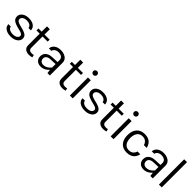

<svg xmlns="http://www.w3.org/2000/svg" viewBox="382 -2256 3794 3794"><g transform="rotate(45 2279.5 -358.5)"><path d="M253.8 -509.9Q195.2 -509.9 152 -490.9Q108.9 -471.9 85.3 -439.1Q61.8 -406.3 61.8 -365.3Q61.8 -308.6 104.7 -275.1Q147.6 -241.6 252.2 -216.7Q303.5 -205.5 331.7 -194.4Q360 -183.4 371.3 -170.1Q382.5 -156.9 382.5 -137.9Q382.5 -105.3 348.2 -81.4Q313.8 -57.5 255.3 -57.5Q191.3 -57.5 155.7 -81.5Q120.1 -105.6 118.9 -138.8H51.3Q51.3 -97.6 75 -65.1Q98.7 -32.6 144.1 -13.8Q189.4 5 253.8 5Q314.9 5 360.2 -14.3Q405.4 -33.6 430.3 -66.8Q455.1 -99.9 455.1 -140.6Q455.1 -175.4 436.9 -200.1Q418.8 -224.7 377.6 -243.1Q336.5 -261.5 267.8 -276.5Q215.8 -288.8 186.7 -300.8Q157.5 -312.8 145.8 -328.2Q134.1 -343.6 134.1 -365.6Q134.1 -398.9 167.2 -423.4Q200.4 -447.9 256.2 -447.9Q317.1 -447.9 350.5 -423.7Q383.8 -399.4 384.9 -365H452.2Q452.2 -428 400.5 -469Q348.9 -509.9 253.8 -509.9Z M838.1 -61.8Q827.9 -59.6 812.4 -57.6Q796.8 -55.5 782.2 -55.5Q743.9 -55.5 722.2 -73.7Q700.6 -91.8 700.6 -130.6V-646.3H620.9V-122.3Q620.9 -77.1 640.2 -49Q659.5 -20.9 692.2 -8Q724.8 5 764.7 5Q786.6 5 808.2 1.2Q829.9 -2.7 849.1 -8.3ZM531.2 -443.2H843.8V-498.1H531.2Z M1347.5 -354.8Q1347.5 -404.5 1321.3 -439Q1295.2 -473.5 1250.5 -491.7Q1205.8 -509.9 1150.3 -509.9Q1066.2 -509.9 1013.4 -470.5Q960.6 -431 955.5 -365H1025.4Q1031.6 -402.1 1064.7 -425Q1097.8 -447.9 1146.7 -447.9Q1179.6 -447.9 1207.2 -437.3Q1234.8 -426.8 1251.4 -406Q1268 -385.1 1268 -354.8V-97.6L1279.9 0H1347.5ZM1310.9 -135.7 1285 -161.1Q1252.8 -123.1 1224.8 -99.7Q1196.8 -76.3 1168.5 -65.9Q1140.1 -55.5 1106 -55.5Q1062.7 -55.5 1037.8 -80.1Q1013 -104.7 1013 -144.2Q1013 -182 1042.4 -206.7Q1071.7 -231.5 1126.6 -234.2L1303.2 -242V-297.4L1121.6 -289.5Q1065.1 -287.2 1025.2 -267.2Q985.2 -247.3 964 -214.1Q942.9 -180.8 942.9 -138.1Q942.9 -73.6 983 -34.1Q1023.2 5.4 1091.8 5.4Q1154.9 5.4 1208.2 -28Q1261.5 -61.4 1310.9 -135.7Z M1769.7 -61.8Q1759.6 -59.6 1744 -57.6Q1728.5 -55.5 1713.9 -55.5Q1675.5 -55.5 1653.9 -73.7Q1632.2 -91.8 1632.2 -130.6V-646.3H1552.5V-122.3Q1552.5 -77.1 1571.8 -49Q1591.1 -20.9 1623.8 -8Q1656.5 5 1696.3 5Q1718.2 5 1739.9 1.2Q1761.5 -2.7 1780.7 -8.3ZM1462.8 -443.2H1775.5V-498.1H1462.8Z M1892.2 -668.4Q1892.2 -645.9 1907.9 -629.8Q1923.7 -613.7 1947 -613.7Q1970.4 -613.7 1986.1 -629.8Q2001.9 -645.9 2001.9 -668.4Q2001.9 -690.9 1986.1 -706.4Q1970.4 -722 1947 -722Q1923.7 -722 1907.9 -706.4Q1892.2 -690.9 1892.2 -668.4ZM1907.4 -505.4V0H1987.1V-505.4Z M2325.1 -509.9Q2266.5 -509.9 2223.3 -490.9Q2180.2 -471.9 2156.6 -439.1Q2133.1 -406.3 2133.1 -365.3Q2133.1 -308.6 2176 -275.1Q2218.9 -241.6 2323.5 -216.7Q2374.8 -205.5 2403 -194.4Q2431.3 -183.4 2442.6 -170.1Q2453.8 -156.9 2453.8 -137.9Q2453.8 -105.3 2419.5 -81.4Q2385.1 -57.5 2326.6 -57.5Q2262.6 -57.5 2227 -81.5Q2191.4 -105.6 2190.2 -138.8H2122.6Q2122.6 -97.6 2146.3 -65.1Q2170 -32.6 2215.3 -13.8Q2260.7 5 2325.1 5Q2386.2 5 2431.5 -14.3Q2476.7 -33.6 2501.5 -66.8Q2526.4 -99.9 2526.4 -140.6Q2526.4 -175.4 2508.2 -200.1Q2490.1 -224.7 2448.9 -243.1Q2407.8 -261.5 2339.1 -276.5Q2287.1 -288.8 2257.9 -300.8Q2228.8 -312.8 2217.1 -328.2Q2205.3 -343.6 2205.3 -365.6Q2205.3 -398.9 2238.5 -423.4Q2271.7 -447.9 2327.5 -447.9Q2388.4 -447.9 2421.8 -423.7Q2455.1 -399.4 2456.2 -365H2523.5Q2523.5 -428 2471.8 -469Q2420.2 -509.9 2325.1 -509.9Z M2909.3 -61.8Q2899.2 -59.6 2883.7 -57.6Q2868.1 -55.5 2853.5 -55.5Q2815.2 -55.5 2793.5 -73.7Q2771.9 -91.8 2771.9 -130.6V-646.3H2692.2V-122.3Q2692.2 -77.1 2711.5 -49Q2730.8 -20.9 2763.5 -8Q2796.1 5 2836 5Q2857.9 5 2879.5 1.2Q2901.2 -2.7 2920.4 -8.3ZM2602.4 -443.2H2915.1V-498.1H2602.4Z M3031.8 -668.4Q3031.8 -645.9 3047.6 -629.8Q3063.3 -613.7 3086.6 -613.7Q3110 -613.7 3125.8 -629.8Q3141.6 -645.9 3141.6 -668.4Q3141.6 -690.9 3125.8 -706.4Q3110 -722 3086.6 -722Q3063.3 -722 3047.6 -706.4Q3031.8 -690.9 3031.8 -668.4ZM3047 -505.4V0H3126.7V-505.4Z M3496.3 -509.9Q3385.5 -509.9 3325.1 -441.7Q3264.6 -373.5 3264.6 -252.4Q3264.6 -131.4 3325.1 -63.1Q3385.5 5.1 3496.3 5.1Q3555.9 5.1 3600.6 -15.1Q3645.3 -35.3 3673.6 -73.2Q3701.8 -111 3712.6 -163.4H3633.8Q3622.3 -118.7 3588.2 -88.5Q3554.1 -58.2 3496.3 -58.2Q3444.1 -58.2 3410.1 -83.7Q3376 -109.3 3359.4 -153.3Q3342.8 -197.2 3342.8 -252.9Q3342.8 -308.2 3359.5 -352.1Q3376.2 -396 3410.3 -421.4Q3444.4 -446.8 3496.3 -446.8Q3554.1 -446.8 3588.2 -416.6Q3622.3 -386.4 3633.8 -341.6L3712.6 -341.4Q3701.8 -394.2 3673.5 -432Q3645.2 -469.9 3600.6 -489.9Q3555.9 -509.9 3496.3 -509.9Z M4223 -354.8Q4223 -404.5 4196.8 -439Q4170.7 -473.5 4126 -491.7Q4081.3 -509.9 4025.8 -509.9Q3941.6 -509.9 3888.9 -470.5Q3836.1 -431 3831 -365H3900.9Q3907 -402.1 3940.1 -425Q3973.3 -447.9 4022.2 -447.9Q4055.1 -447.9 4082.7 -437.3Q4110.3 -426.8 4126.9 -406Q4143.5 -385.1 4143.5 -354.8V-97.6L4155.4 0H4223ZM4186.4 -135.7 4160.5 -161.1Q4128.3 -123.1 4100.3 -99.7Q4072.3 -76.3 4044 -65.9Q4015.6 -55.5 3981.5 -55.5Q3938.1 -55.5 3913.3 -80.1Q3888.5 -104.7 3888.5 -144.2Q3888.5 -182 3917.8 -206.7Q3947.2 -231.5 4002.1 -234.2L4178.6 -242V-297.4L3997.1 -289.5Q3940.6 -287.2 3900.6 -267.2Q3860.7 -247.3 3839.5 -214.1Q3818.4 -180.8 3818.4 -138.1Q3818.4 -73.6 3858.5 -34.1Q3898.7 5.4 3967.2 5.4Q4030.4 5.4 4083.7 -28Q4136.9 -61.4 4186.4 -135.7Z M4474.9 0V-706.1H4395.5V0Z"/></g></svg>

Font: Estedad-FD VF
Style: Regular
Weight: 100
Designer: Amin Abedi
Version: Version 7.3